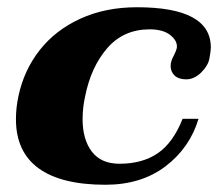

<svg xmlns="http://www.w3.org/2000/svg" viewBox="-20 -500 609 530"><path d="M24 -171Q24 -203 31 -235Q46 -306 89.5 -361.5Q133 -417 202 -448.5Q271 -480 358 -480Q562 -480 562 -369Q562 -360 558 -338Q554 -318 535 -299.5Q516 -281 494 -281Q473 -281 462 -291.5Q451 -302 451 -318Q451 -331 460 -347Q466 -359 468 -367Q471 -386 451 -402.5Q431 -419 393 -419Q321 -419 276 -367Q231 -315 215 -234Q208 -203 208 -171Q208 -115 233.5 -81.5Q259 -48 310 -48Q373 -48 415.5 -77Q458 -106 484 -172H528Q504 -92 437 -41Q370 10 271 10Q149 10 86.5 -35.5Q24 -81 24 -171Z"/></svg>

Font: Taviraj ExtraBold
Style: Italic
Weight: 800
Italic angle: -12°
Designer: Katatrad Team
Foundry: CadsonDemak
Version: Version 1.001